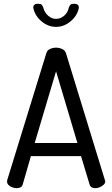

<svg xmlns="http://www.w3.org/2000/svg" viewBox="-20 -987 588 1007"><path d="M67 0Q57 0 44.5 -4.5Q32 -9 24.5 -17Q17 -25 17 -35Q17 -39 18 -43L223 -708Q227 -723 242 -730Q257 -737 274 -737Q292 -737 307 -729.5Q322 -722 326 -708L530 -43Q532 -39 532 -36Q532 -26 523.5 -18Q515 -10 503 -5Q491 0 480 0Q469 0 461 -4.5Q453 -9 450 -19L405 -168H142L99 -19Q96 -9 87.5 -4.5Q79 0 67 0ZM162 -237H386L274 -613ZM274 -846Q233 -846 198.5 -874.5Q164 -903 155 -944Q153 -954 159 -960.5Q165 -967 175 -967H185Q194 -967 199 -961.5Q204 -956 207 -947Q213 -922 232 -905Q251 -888 274 -888Q298 -888 317 -905Q336 -922 341 -947Q344 -956 349 -961.5Q354 -967 363 -967H372Q383 -967 389 -960.5Q395 -954 393 -943Q384 -903 349.5 -874.5Q315 -846 274 -846Z"/></svg>

Font: Dosis Medium
Style: Regular
Weight: 500
Designer: EdgarTolentino, PabloImpallari, IginoMarini
Foundry: EdgarTolentino, PabloImpallari, IginoMarini
Version: Version 3.001; ttfautohint (v1.8.2)